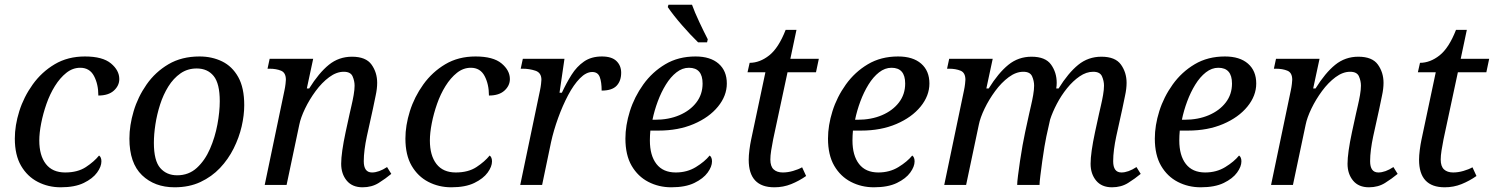

<svg xmlns="http://www.w3.org/2000/svg" viewBox="-20 -786 6349 816"><path d="M238 10Q185 10 140.5 -13Q96 -36 69.5 -81.5Q43 -127 43 -197Q43 -253 62 -313.5Q81 -374 119 -427Q157 -480 212.5 -513Q268 -546 341 -546Q416 -546 451.5 -516.5Q487 -487 487 -450Q487 -422 464 -401Q441 -380 398 -380Q398 -428 379.5 -463Q361 -498 321 -498Q289 -498 262 -476.5Q235 -455 213.5 -420.5Q192 -386 177.5 -344.5Q163 -303 155 -262Q147 -221 147 -189Q147 -125 175 -89Q203 -53 257 -53Q310 -53 345 -76Q380 -99 401 -125Q411 -118 411 -100Q411 -78 392.5 -52.5Q374 -27 336 -8.5Q298 10 238 10Z M722 10Q637 10 583.5 -41.5Q530 -93 530 -197Q530 -253 548 -313.5Q566 -374 603 -427Q640 -480 696 -513Q752 -546 828 -546Q881 -546 924 -525Q967 -504 992.5 -458.5Q1018 -413 1018 -339Q1018 -296 1007 -248.5Q996 -201 973 -155Q950 -109 915 -72Q880 -35 832 -12.5Q784 10 722 10ZM733 -41Q782 -41 816.5 -72.5Q851 -104 872.5 -153.5Q894 -203 904 -257Q914 -311 914 -356Q914 -431 888 -463Q862 -495 816 -495Q777 -495 747 -474Q717 -453 695.5 -418.5Q674 -384 660.5 -342Q647 -300 640.5 -257.5Q634 -215 634 -179Q634 -103 661 -72Q688 -41 733 -41Z M1521 10Q1477 10 1453.5 -18.5Q1430 -47 1430 -90Q1430 -136 1449 -225L1466 -303Q1469 -317 1474 -338Q1479 -359 1483 -382Q1487 -405 1487 -422Q1487 -442 1478.5 -461.5Q1470 -481 1441 -481Q1410 -481 1379 -458Q1348 -435 1321.5 -399Q1295 -363 1276.5 -324.5Q1258 -286 1252 -256L1198 0H1105L1189 -402Q1192 -416 1193.5 -429.5Q1195 -443 1195 -447Q1195 -477 1174.5 -485.5Q1154 -494 1125 -494H1117L1126 -536H1311L1284 -410H1294Q1335 -476 1377.5 -510.5Q1420 -545 1476 -545Q1535 -545 1559 -511.5Q1583 -478 1583 -434Q1583 -409 1576.5 -379.5Q1570 -350 1565 -324L1539 -206Q1533 -178 1529.5 -151Q1526 -124 1526 -101Q1526 -53 1561 -53Q1590 -53 1625 -76L1643 -47Q1619 -27 1589.5 -8.5Q1560 10 1521 10Z M1898 10Q1845 10 1800.5 -13Q1756 -36 1729.5 -81.5Q1703 -127 1703 -197Q1703 -253 1722 -313.5Q1741 -374 1779 -427Q1817 -480 1872.5 -513Q1928 -546 2001 -546Q2076 -546 2111.5 -516.5Q2147 -487 2147 -450Q2147 -422 2124 -401Q2101 -380 2058 -380Q2058 -428 2039.5 -463Q2021 -498 1981 -498Q1949 -498 1922 -476.5Q1895 -455 1873.5 -420.5Q1852 -386 1837.5 -344.5Q1823 -303 1815 -262Q1807 -221 1807 -189Q1807 -125 1835 -89Q1863 -53 1917 -53Q1970 -53 2005 -76Q2040 -99 2061 -125Q2071 -118 2071 -100Q2071 -78 2052.5 -52.5Q2034 -27 1996 -8.5Q1958 10 1898 10Z M2275 -402Q2278 -416 2279.5 -429.5Q2281 -443 2281 -447Q2281 -477 2255.5 -485.5Q2230 -494 2201 -494H2193L2202 -536H2379L2358 -392H2368Q2387 -433 2409 -468Q2431 -503 2462 -524.5Q2493 -546 2538 -546Q2580 -546 2600 -526.5Q2620 -507 2620 -477Q2620 -442 2600.5 -421.5Q2581 -401 2537 -401Q2537 -437 2529 -458.5Q2521 -480 2497 -480Q2471 -480 2444.5 -453Q2418 -426 2394.5 -381.5Q2371 -337 2352 -284.5Q2333 -232 2322 -182L2284 0H2191Z M2833 10Q2780 10 2735.5 -13Q2691 -36 2664.5 -81.5Q2638 -127 2638 -197Q2638 -253 2657 -313.5Q2676 -374 2714 -427Q2752 -480 2807.5 -513Q2863 -546 2936 -546Q2999 -546 3034 -515.5Q3069 -485 3069 -431Q3069 -379 3031.5 -333Q2994 -287 2928.5 -259Q2863 -231 2779 -231H2744Q2743 -220 2742.5 -209.5Q2742 -199 2742 -189Q2742 -125 2770 -89Q2798 -53 2852 -53Q2900 -53 2937.5 -76Q2975 -99 2996 -125Q3006 -118 3006 -100Q3006 -78 2987.5 -52.5Q2969 -27 2931 -8.5Q2893 10 2833 10ZM2763 -277Q2822 -277 2867.5 -296.5Q2913 -316 2939.5 -350.5Q2966 -385 2966 -431Q2966 -498 2908 -498Q2880 -498 2855 -478.5Q2830 -459 2810 -426.5Q2790 -394 2775.5 -355Q2761 -316 2753 -277ZM2947 -606Q2915 -637 2878 -679.5Q2841 -722 2818 -756L2821 -766H2921Q2932 -735 2952 -692.5Q2972 -650 2988 -619L2985 -606Z M3271 10Q3162 10 3162 -107Q3162 -125 3165 -148.5Q3168 -172 3172 -191L3233 -479H3157L3166 -519Q3209 -519 3249 -550.5Q3289 -582 3319 -659H3365L3339 -536H3460L3448 -479H3327L3266 -194Q3261 -169 3257.5 -146.5Q3254 -124 3254 -108Q3254 -79 3268 -66Q3282 -53 3307 -53Q3328 -53 3350.5 -59.5Q3373 -66 3389 -75L3406 -38Q3376 -17 3342.5 -3.5Q3309 10 3271 10Z M3694 10Q3641 10 3596.5 -13Q3552 -36 3525.5 -81.5Q3499 -127 3499 -197Q3499 -253 3518 -313.5Q3537 -374 3575 -427Q3613 -480 3668.5 -513Q3724 -546 3797 -546Q3860 -546 3895 -515.5Q3930 -485 3930 -431Q3930 -379 3892.5 -333Q3855 -287 3789.5 -259Q3724 -231 3640 -231H3605Q3604 -220 3603.5 -209.5Q3603 -199 3603 -189Q3603 -125 3631 -89Q3659 -53 3713 -53Q3761 -53 3798.5 -76Q3836 -99 3857 -125Q3867 -118 3867 -100Q3867 -78 3848.5 -52.5Q3830 -27 3792 -8.5Q3754 10 3694 10ZM3624 -277Q3683 -277 3728.5 -296.5Q3774 -316 3800.5 -350.5Q3827 -385 3827 -431Q3827 -498 3769 -498Q3741 -498 3716 -478.5Q3691 -459 3671 -426.5Q3651 -394 3636.5 -355Q3622 -316 3614 -277Z M4706 10Q4662 10 4638.5 -18.5Q4615 -47 4615 -90Q4615 -136 4634 -225L4651 -303Q4654 -317 4659 -338Q4664 -359 4668 -382Q4672 -405 4672 -422Q4672 -442 4663.5 -461.5Q4655 -481 4626 -481Q4597 -481 4568.5 -461.5Q4540 -442 4515 -411Q4490 -380 4471.5 -344.5Q4453 -309 4443 -278L4427 -206Q4424 -192 4419 -163Q4414 -134 4409.5 -100.5Q4405 -67 4401.5 -39Q4398 -11 4398 0H4303Q4303 -12 4306.5 -39.5Q4310 -67 4315 -101.5Q4320 -136 4326 -169Q4332 -202 4337 -225L4354 -303Q4357 -317 4362 -338Q4367 -359 4371 -382Q4375 -405 4375 -422Q4375 -442 4366.5 -461.5Q4358 -481 4329 -481Q4298 -481 4267 -458Q4236 -435 4209.5 -399Q4183 -363 4164.5 -324.5Q4146 -286 4140 -256L4086 0H3993L4077 -402Q4080 -416 4081.5 -429.5Q4083 -443 4083 -447Q4083 -477 4062.5 -485.5Q4042 -494 4013 -494H4005L4014 -536H4199L4172 -410H4182Q4223 -476 4265.5 -510.5Q4308 -545 4364 -545Q4423 -545 4447 -511.5Q4471 -478 4471 -434Q4471 -428 4470.5 -422Q4470 -416 4469 -410H4479Q4520 -476 4562.5 -510.5Q4605 -545 4661 -545Q4720 -545 4744 -511.5Q4768 -478 4768 -434Q4768 -409 4761.5 -379.5Q4755 -350 4750 -324L4724 -206Q4718 -178 4714.5 -151Q4711 -124 4711 -101Q4711 -53 4746 -53Q4775 -53 4810 -76L4828 -47Q4804 -27 4774.5 -8.5Q4745 10 4706 10Z M5083 10Q5030 10 4985.5 -13Q4941 -36 4914.5 -81.5Q4888 -127 4888 -197Q4888 -253 4907 -313.5Q4926 -374 4964 -427Q5002 -480 5057.5 -513Q5113 -546 5186 -546Q5249 -546 5284 -515.5Q5319 -485 5319 -431Q5319 -379 5281.5 -333Q5244 -287 5178.5 -259Q5113 -231 5029 -231H4994Q4993 -220 4992.5 -209.5Q4992 -199 4992 -189Q4992 -125 5020 -89Q5048 -53 5102 -53Q5150 -53 5187.5 -76Q5225 -99 5246 -125Q5256 -118 5256 -100Q5256 -78 5237.5 -52.5Q5219 -27 5181 -8.5Q5143 10 5083 10ZM5013 -277Q5072 -277 5117.5 -296.5Q5163 -316 5189.5 -350.5Q5216 -385 5216 -431Q5216 -498 5158 -498Q5130 -498 5105 -478.5Q5080 -459 5060 -426.5Q5040 -394 5025.5 -355Q5011 -316 5003 -277Z M5798 10Q5754 10 5730.5 -18.5Q5707 -47 5707 -90Q5707 -136 5726 -225L5743 -303Q5746 -317 5751 -338Q5756 -359 5760 -382Q5764 -405 5764 -422Q5764 -442 5755.5 -461.5Q5747 -481 5718 -481Q5687 -481 5656 -458Q5625 -435 5598.5 -399Q5572 -363 5553.5 -324.5Q5535 -286 5529 -256L5475 0H5382L5466 -402Q5469 -416 5470.5 -429.5Q5472 -443 5472 -447Q5472 -477 5451.5 -485.5Q5431 -494 5402 -494H5394L5403 -536H5588L5561 -410H5571Q5612 -476 5654.5 -510.5Q5697 -545 5753 -545Q5812 -545 5836 -511.5Q5860 -478 5860 -434Q5860 -409 5853.5 -379.5Q5847 -350 5842 -324L5816 -206Q5810 -178 5806.5 -151Q5803 -124 5803 -101Q5803 -53 5838 -53Q5867 -53 5902 -76L5920 -47Q5896 -27 5866.5 -8.5Q5837 10 5798 10Z M6120 10Q6011 10 6011 -107Q6011 -125 6014 -148.5Q6017 -172 6021 -191L6082 -479H6006L6015 -519Q6058 -519 6098 -550.5Q6138 -582 6168 -659H6214L6188 -536H6309L6297 -479H6176L6115 -194Q6110 -169 6106.5 -146.5Q6103 -124 6103 -108Q6103 -79 6117 -66Q6131 -53 6156 -53Q6177 -53 6199.5 -59.5Q6222 -66 6238 -75L6255 -38Q6225 -17 6191.5 -3.5Q6158 10 6120 10Z"/></svg>

Font: NotoSerif-Italic
Style: Regular
Weight: 400
Italic angle: -12°
Designer: Monotype Design Team
Foundry: Monotype Imaging Inc.
Version: Version 2.007; ttfautohint (v1.8) -l 8 -r 50 -G 200 -x 14 -D